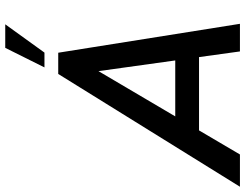

<svg xmlns="http://www.w3.org/2000/svg" viewBox="-162 -810 931 729"><g transform="rotate(-90 303.5 -445.5)"><path d="M575.7 -891.1 468.3 -742.2H412.1L486.3 -891.1ZM472.7 0 451.2 -155.3H172.9L81.5 0H-41L387.2 -689.9H467.8L577.6 0ZM226.1 -245.6H438.5L397.9 -537.1Z"/></g></svg>

Font: HK Grotesk SmBold Legacy Italic
Style: Regular
Weight: 600
Italic angle: -13°
Designer: Alfredo Marco Pradil
Foundry: Hanken Design Co.
Version: Version 2.022;PS 002.022;hotconv 1.0.88;makeotf.lib2.5.64775